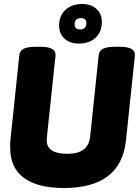

<svg xmlns="http://www.w3.org/2000/svg" viewBox="-20 -937 698 965"><path d="M301 8Q169 8 100 -43Q31 -94 31 -196Q31 -204 31 -212.5Q31 -221 32 -230L77 -659Q79 -682 99 -692Q119 -702 161 -702H183Q263 -702 259 -658L216 -250Q215 -242 215 -238Q215 -234 215 -231Q215 -164 319 -164Q424 -164 433 -250L476 -659Q478 -682 498 -692Q518 -702 560 -702H582Q662 -702 658 -658L613 -230Q587 8 301 8ZM376 -718Q331 -718 304 -743Q277 -768 277 -808Q277 -858 309 -887.5Q341 -917 393 -917Q438 -917 465 -892Q492 -867 492 -827Q492 -777 460.5 -747.5Q429 -718 376 -718ZM383 -789Q414 -789 414 -821Q414 -846 387 -846Q355 -846 355 -814Q355 -789 383 -789Z"/></svg>

Font: Asap Semi Condensed Semi Condensed Black
Style: Italic
Weight: 900
Width: 4
Italic angle: -6°
Designer: Pablo Cosgaya
Foundry: Omnibus-Type
Version: Version 3.001; ttfautohint (v1.8.4.7-5d5b)